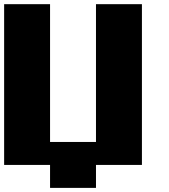

<svg xmlns="http://www.w3.org/2000/svg" viewBox="-20 -798 818 929"><path d="M0 0V-777.8H222.2V-111.1H444.4V-777.8H666.7V0H444.4V111.1H222.2V0Z"/></svg>

Font: Pixeloid Sans
Style: Bold
Weight: 700
Monospace: yes
Designer: GGBot
Version: 0.3